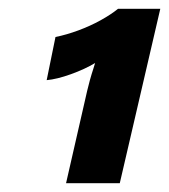

<svg xmlns="http://www.w3.org/2000/svg" viewBox="-20 -750 384 436"><path d="M130 -334 178 -544Q180 -553 184 -567.5Q188 -582 192 -594Q196 -606 196 -607Q173 -593 141 -581.5Q109 -570 86 -568L106 -666Q131 -671 158 -681Q185 -691 208.5 -704Q232 -717 248 -730H344L252 -334Z"/></svg>

Font: Kantumruy Pro
Style: Italic
Weight: 400
Italic angle: -13°
Designer: Sovichet Tep
Foundry: Sovichet Tep
Version: Version 1.002